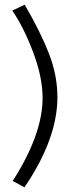

<svg xmlns="http://www.w3.org/2000/svg" viewBox="-20 -759 308 816"><path d="M224 -346Q224 -169 84 37L34 10Q161 -188 161 -343Q161 -431 120.5 -538Q80 -645 32 -714L85 -739Q152 -624 188 -531.5Q224 -439 224 -346Z"/></svg>

Font: Raleway
Style: Regular
Weight: 400
Designer: Matt McInerney, Pablo Impallari, Rodrigo Fuenzalida
Foundry: Matt McInerney, Pablo Impallari, Rodrigo Fuenzalida
Version: Version 1.000;PS 001.001;hotconv 1.0.56; ttfautohint (v1.5)